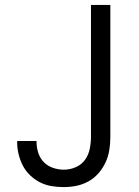

<svg xmlns="http://www.w3.org/2000/svg" viewBox="-20 -755 565 783"><path d="M240 8Q215 8 190.5 4Q166 0 144 -11Q122 -22 103.5 -39.5Q85 -57 73.5 -79Q62 -101 56 -125.5Q50 -150 50 -174V-180H129V-177Q129 -154 136 -132Q143 -110 158.5 -94Q174 -78 196 -70.5Q218 -63 240 -63Q265 -63 288.5 -73Q312 -83 326.5 -103Q341 -123 346 -148Q351 -173 351 -197V-735H430V-197Q430 -171 426 -144.5Q422 -118 411 -94Q400 -70 382.5 -49.5Q365 -29 342 -16Q319 -3 293 2.5Q267 8 240 8Z"/></svg>

Font: Iosevka Pride
Style: Regular
Weight: 400
Monospace: yes
Designer: Belleve Invis
Foundry: Belleve Invis
Version: Version 30.3.1; ttfautohint (v1.8.4)